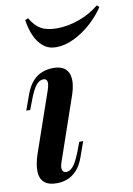

<svg xmlns="http://www.w3.org/2000/svg" viewBox="-89 -845 635 915"><g transform="rotate(-10 228.0 -387.0)"><path d="M145 -431Q163 -485 133 -485Q113 -485 97 -464.5Q81 -444 64 -399L46 -352H27L54 -427Q69 -467 90 -489.5Q111 -512 136.5 -521Q162 -530 188 -530Q222 -530 240.5 -517Q259 -504 264.5 -483Q270 -462 267 -437.5Q264 -413 256 -390L151 -85Q141 -58 145.5 -44.5Q150 -31 165 -31Q181 -31 197 -48.5Q213 -66 233 -117L250 -162H269L243 -89Q229 -49 207.5 -26.5Q186 -4 161.5 5Q137 14 112 14Q69 14 49 -5.5Q29 -25 29 -59.5Q29 -94 44 -139ZM241 -713Q292 -713 347 -732.5Q402 -752 445 -788L456 -778Q432 -741 393.5 -705.5Q355 -670 309.5 -647.5Q264 -625 221 -625Q184 -625 158.5 -646Q133 -667 118 -701.5Q103 -736 97 -778L112 -784Q135 -745 163.5 -729Q192 -713 241 -713Z"/></g></svg>

Font: Playfair Display SemiBold
Style: Italic
Weight: 600
Italic angle: -14°
Designer: Claus Eggers Sørensen
Foundry: Claus Eggers Sørensen
Version: Version 1.203